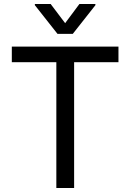

<svg xmlns="http://www.w3.org/2000/svg" viewBox="-20 -940 651 960"><path d="M39.1 -707V-628.9H261.7V0H350.6V-628.9H572.3V-707ZM305.7 -824.2 233.4 -919.9H154.3V-914.1L267.6 -770.5H343.8L457 -914.1V-919.9H377Z"/></svg>

Font: Pretendard Variable
Style: Regular
Weight: 400
Designer: Base glyphs from Inter by Rasmus Andersson; Hangeul glyphs from Noto Sans CJK(Source Han Sans) by Jang Soo-young and Kan
Foundry: Kil Hyung-jin
Version: Version 1.309;Glyphs 3.2 (3225)